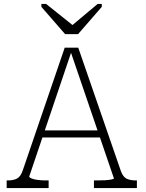

<svg xmlns="http://www.w3.org/2000/svg" viewBox="-20 -959 744 979"><path d="M188 -294H496L505 -258H181ZM336 -708 347 -704 129 -59Q129 -54 141 -49Q153 -44 172.5 -41.5Q192 -39 216 -39H228V0H14V-39H19Q49 -39 67.5 -49Q86 -59 97 -93L310 -716H379L597 -85Q608 -56 626.5 -47.5Q645 -39 673 -39H678V0H459V-39H473Q496 -39 516 -40Q536 -41 548.5 -44Q561 -47 561 -49ZM312 -785H378L499 -924V-939H478L330 -815H370L215 -939H191V-924Z"/></svg>

Font: Roboto Serif Thin
Style: Regular
Weight: 250
Designer: Greg Gazdowicz
Foundry: Commercial Type
Version: Version 1.004